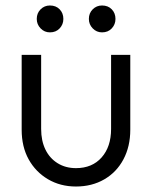

<svg xmlns="http://www.w3.org/2000/svg" viewBox="-20 -670 555 700"><path d="M257 10Q200 10 155 -16.5Q110 -43 84.5 -89Q59 -135 59 -197V-470H130V-200Q130 -157 145.5 -125Q161 -93 190 -75Q219 -57 257 -57Q316 -57 350.5 -96Q385 -135 385 -200V-470H455V-197Q455 -136 430 -89Q405 -42 360 -16Q315 10 257 10ZM162 -552Q142 -552 128 -566.5Q114 -581 114 -601Q114 -622 128 -636Q142 -650 162 -650Q184 -650 197.5 -636Q211 -622 211 -601Q211 -581 197.5 -566.5Q184 -552 162 -552ZM352 -552Q332 -552 318 -566.5Q304 -581 304 -601Q304 -622 318 -636Q332 -650 352 -650Q374 -650 387.5 -636Q401 -622 401 -601Q401 -581 387.5 -566.5Q374 -552 352 -552Z"/></svg>

Font: Outfit-Light
Style: Regular
Weight: 300
Designer: Rodrigo Fuenzalida
Foundry: fragTYPE
Version: Version 1.000